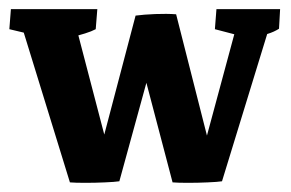

<svg xmlns="http://www.w3.org/2000/svg" viewBox="-20 -397 638 421"><path d="M133.3 2.9 29.8 -333 60.1 -318.8 0.5 -333 3.9 -377H193.4L189.9 -333Q180.7 -328.1 166.5 -323.7Q152.3 -319.3 138.2 -315.9L148.9 -330.6L225.6 -37.1L241.7 0.5Q231.4 2 210.2 2.9Q189 3.9 167 3.9Q145 3.9 133.3 2.9ZM183.6 -6.8 277.3 -362.8 341.3 -362.3 241.7 0.5ZM358.4 2.9 283.7 -281.2 277.3 -362.8Q295.4 -365.2 320.6 -366.2Q345.7 -367.2 366.2 -365.7L449.7 -37.1L466.8 0.5Q457 2 435.5 2.9Q414.1 3.9 392.1 3.9Q370.1 3.9 358.4 2.9ZM408.7 -6.8 496.6 -332.5 505.4 -318.8 451.2 -333 454.6 -377H594.2L591.8 -334Q581.1 -327.1 567.1 -322.8Q553.2 -318.4 539.1 -314.9L568.8 -332L466.8 0.5Z"/></svg>

Font: Markazi Text
Style: Regular
Weight: 400
Designer: Borna Izadpanah (Arabic designer), Fiona Ross (Arabic design director) and Florian Runge (Latin designer)
Foundry: Borna Izadpanah and Florian Runge
Version: Version 1.000